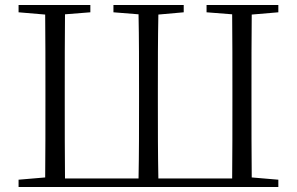

<svg xmlns="http://www.w3.org/2000/svg" viewBox="-20 -745 1183 765"><path d="M200 0H1089V-29L983 -38C982 -137 982 -236 982 -341V-388C982 -490 982 -590 983 -687L1089 -696V-725H803V-696L905 -688C906 -590 906 -491 906 -388V-341C906 -234 906 -133 905 -34H611C609 -133 609 -234 609 -341V-388C609 -490 609 -590 611 -687L712 -696V-725H432V-696L532 -688C534 -590 534 -490 534 -388V-341C534 -234 534 -134 532 -34H239C238 -133 238 -234 238 -341V-388C238 -491 238 -590 239 -688L340 -696V-725H54V-696L160 -687C161 -590 161 -490 161 -388V-341C161 -236 161 -137 160 -38L54 -29V0Z"/></svg>

Font: Noto Serif CJK SC Light
Style: Regular
Weight: 300
Designer: Ryoko NISHIZUKA 西塚涼子 (kana & ideographs); Frank Grießhammer (Latin, Greek & Cyrillic); Wenlong ZHANG 张文龙 (bopomofo); San
Foundry: Adobe
Version: Version 2.001;hotconv 1.1.0;makeotfexe 2.6.0